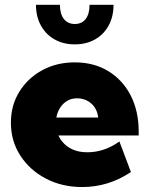

<svg xmlns="http://www.w3.org/2000/svg" viewBox="-20 -752 609 782"><path d="M513.2 -51.3Q421.9 9.8 314.9 9.8Q232.4 9.8 166.7 -24.7Q101.1 -59.1 62.7 -118.4Q24.4 -177.7 24.4 -252.4Q24.4 -322.8 58.6 -378.2Q92.8 -433.6 151.6 -465.8Q210.4 -498 284.7 -498Q362.3 -498 420.9 -462.4Q479.5 -426.8 512.2 -363.3Q544.9 -299.8 544.9 -215.8V-200.2H217.8Q226.6 -181.2 242.2 -165.8Q257.8 -150.4 281.2 -141.1Q304.7 -131.8 335.9 -131.8Q404.8 -131.8 466.3 -175.8ZM209.5 -273.4H379.9Q377.4 -296.4 366 -314Q354.5 -331.5 335.7 -341.6Q316.9 -351.6 293.9 -351.6Q270.5 -351.6 252.9 -340.8Q235.4 -330.1 224.4 -312.5Q213.4 -294.9 209.5 -273.4ZM442.4 -732.4Q442.4 -684.6 422.6 -648.2Q402.8 -611.8 367.2 -591.6Q331.5 -571.3 284.7 -571.3Q237.8 -571.3 202.1 -591.6Q166.5 -611.8 146.5 -648.2Q126.5 -684.6 126.5 -732.4H224.1Q224.1 -695.3 240.2 -674.8Q256.3 -654.3 284.7 -654.3Q313.5 -654.3 329.1 -674.8Q344.7 -695.3 344.7 -732.4Z"/></svg>

Font: Kumbh Sans Black
Style: Regular
Weight: 900
Version: Version 1.005